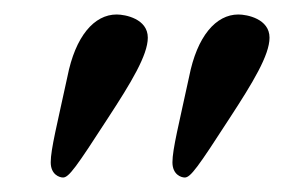

<svg xmlns="http://www.w3.org/2000/svg" viewBox="-20 -582 425 265"><path d="M141 -562C110 -562 84 -532 73 -476C59 -411 50 -376 50 -358C50 -341 62 -337 67 -337C75 -337 85 -351 129 -419C161 -468 184 -506 184 -530C184 -556 153 -562 141 -562ZM309 -562C278 -562 252 -532 241 -476C227 -411 218 -376 218 -358C218 -341 230 -337 235 -337C243 -337 253 -351 297 -419C329 -468 352 -506 352 -530C352 -556 321 -562 309 -562Z"/></svg>

Font: Libertinus Serif Display
Style: Regular
Weight: 400
Designer: Philipp H. Poll, Khaled Hosny
Foundry: Caleb Maclennan
Version: Version 7.050;RELEASE